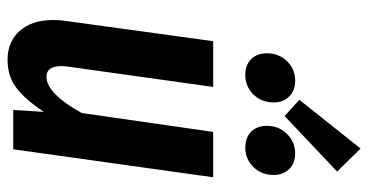

<svg xmlns="http://www.w3.org/2000/svg" viewBox="-253 -706 974 508"><g transform="rotate(90 234.0 -452.0)"><path d="M33 -105Q33 -125 35 -136L89 -529H210L156 -143Q155 -137 155 -127Q155 -88 183 -88Q227 -88 279 -181L329 -529H449L375 0H271L276 -81Q245 -34 214 -9.5Q183 15 138 15Q90 15 61.5 -17.5Q33 -50 33 -105ZM373 -919 434 -857 287 -718 244 -757ZM121 -671Q121 -703 142 -724.5Q163 -746 193 -746Q220 -746 235.5 -730Q251 -714 251 -689Q251 -657 230 -635.5Q209 -614 178 -614Q152 -614 136.5 -629.5Q121 -645 121 -671ZM313 -671Q313 -703 334.5 -724.5Q356 -746 386 -746Q412 -746 427.5 -730Q443 -714 443 -689Q443 -657 422 -635.5Q401 -614 371 -614Q344 -614 328.5 -629.5Q313 -645 313 -671Z"/></g></svg>

Font: Fira Sans Extra Condensed Medium
Style: Italic
Weight: 500
Width: 3
Italic angle: -8°
Designer: Carrois Corporate & Edenspiekermann AG
Foundry: Carrois Corporate GbR & Edenspiekermann AG
Version: Version 4.203